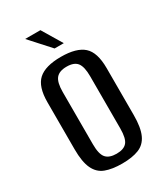

<svg xmlns="http://www.w3.org/2000/svg" viewBox="-165 -714 689 795"><g transform="rotate(-30 179.0 -317.0)"><path d="M180 7Q132 7 100.5 -5Q69 -17 53.5 -50Q38 -83 38 -143V-368Q38 -442 71.5 -472.5Q105 -503 180 -503Q254 -503 287.5 -473Q321 -443 321 -368V-143Q321 -84 306 -51Q291 -18 259.5 -5.5Q228 7 180 7ZM180 -40Q215 -40 230 -58Q245 -76 245 -123V-373Q245 -418 230.5 -437Q216 -456 180 -456Q145 -456 129.5 -437.5Q114 -419 114 -373V-123Q114 -76 129.5 -58Q145 -40 180 -40ZM175 -546 89 -641H162L219 -546Z"/></g></svg>

Font: Alumni Sans Medium
Style: Regular
Weight: 500
Designer: Robert E. Leuschke
Foundry: Robert E. Leuschke
Version: Version 1.018